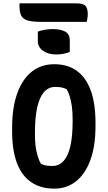

<svg xmlns="http://www.w3.org/2000/svg" viewBox="-20 -1102 640 1142"><path d="M303 -720Q382 -720 436.5 -681Q491 -642 519.5 -564.5Q548 -487 548 -371V-353Q548 -233 517.5 -150Q487 -67 432 -23.5Q377 20 303 20Q222 20 165.5 -18.5Q109 -57 80.5 -133Q52 -209 52 -323V-341Q52 -463 83 -548Q114 -633 170 -676.5Q226 -720 303 -720ZM188 -301Q188 -237 199 -193Q210 -149 224 -127Q243 -119 257.5 -117Q272 -115 292 -115Q332 -115 359 -145.5Q386 -176 399 -235Q412 -294 412 -379V-393Q412 -438 407 -472Q402 -506 394 -531Q386 -556 376 -572Q357 -580 343 -582.5Q329 -585 308 -585Q268 -585 241 -553.5Q214 -522 201 -462Q188 -402 188 -315ZM205 -914Q213 -917 224 -920Q235 -923 246.5 -925Q258 -927 270.5 -928Q283 -929 295 -929Q339 -929 367 -914.5Q395 -900 395 -862V-793Q387 -790 377.5 -787Q368 -784 357.5 -782Q347 -780 336.5 -779Q326 -778 315 -778Q267 -778 236 -800Q205 -822 205 -858ZM96 -1082H436Q474 -1082 488 -1067.5Q502 -1053 502 -1018Q502 -1006 500 -993.5Q498 -981 496 -972H224Q171 -972 143.5 -980.5Q116 -989 106 -1009.5Q96 -1030 96 -1064Q96 -1068 96 -1073Q96 -1078 96 -1082Z"/></svg>

Font: Recursive Monospace Casual
Style: Bold
Weight: 700
Version: Version 1.047